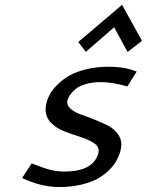

<svg xmlns="http://www.w3.org/2000/svg" viewBox="-20 -751 598 781"><path d="M420.9 -479.5Q431.2 -479.5 439.9 -479.2Q448.7 -479 457 -478Q465.3 -477.1 470.9 -476.6Q476.6 -476.1 484.1 -474.6Q491.7 -473.1 495.1 -472.4Q498.5 -471.7 506.3 -469.5Q514.2 -467.3 515.9 -466.8Q517.6 -466.3 526.1 -463.4Q534.7 -460.4 536.1 -460L498 -399.4Q437 -417 390.1 -417Q355.5 -417 328.4 -408.9Q301.3 -400.9 286.9 -388.4Q272.5 -376 265.1 -365.2Q257.8 -354.5 254.9 -344.7Q253.4 -339.8 253.4 -335Q253.4 -319.3 269.8 -306.4Q286.1 -293.5 310.5 -284.9Q335 -276.4 363.5 -264.9Q392.1 -253.4 416.5 -241.5Q440.9 -229.5 457.3 -209Q473.6 -188.5 473.6 -162.6Q473.6 -149.4 469.2 -134.3Q463.4 -114.7 453.1 -96.4Q442.9 -78.1 422.9 -58.3Q402.8 -38.6 376.5 -23.9Q350.1 -9.3 309.6 0.2Q269 9.8 220.7 9.8Q147.5 9.8 69.8 -26.9L108.9 -86.4Q153.3 -68.4 182.6 -60.8Q211.9 -53.2 241.7 -53.2Q358.9 -53.2 379.9 -127Q381.3 -132.8 381.3 -138.2Q381.3 -157.2 359.1 -170.9Q336.9 -184.6 305.2 -194.6Q273.4 -204.6 241.7 -216.8Q210 -229 187.7 -251.5Q165.5 -273.9 165.5 -305.7Q165.5 -321.3 170.4 -337.9Q175.3 -355 186 -372.8Q196.8 -390.6 217.5 -410.4Q238.3 -430.2 265.1 -445.1Q292 -460 332.8 -469.7Q373.5 -479.5 420.9 -479.5ZM476.6 -731.4 557.6 -585 499 -539.6 444.3 -640.1 329.1 -540 298.3 -580.1Z"/></svg>

Font: Cantarell
Style: Italic
Weight: 400
Italic angle: -16°
Designer: Dave Crossland
Version: Version 1.004